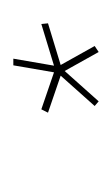

<svg xmlns="http://www.w3.org/2000/svg" viewBox="40 -750 168 288"><g transform="rotate(-90 124.0 -606.0)"><path d="M116 -542 109 -548 154.5 -599 99 -618 104 -628 159.5 -609 170 -670H180L169.5 -609L232 -628L233 -618L170.5 -599L199 -548L190 -542L161.5 -593Z"/></g></svg>

Font: Anybody UltraExpanded Thin
Style: Italic
Weight: 100
Width: 9
Italic angle: -10°
Designer: Tyler Finck
Foundry: Etcetera Type Company
Version: Version 1.010; ttfautohint (v1.8.3) -l 8 -r 50 -G 200 -x 14 